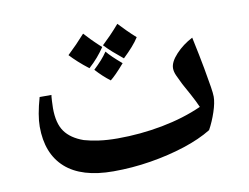

<svg xmlns="http://www.w3.org/2000/svg" viewBox="-64 -632 934 721"><g transform="rotate(-10 403.0 -271.5)"><path d="M314 0Q193 0 131.5 -55Q70 -110 70 -213Q70 -256 89 -323H134Q133 -319 132 -301Q131 -283 131 -273Q131 -215 153.5 -183.5Q176 -152 224 -135Q248 -128 280 -123.5Q312 -119 351 -119Q438 -119 522 -135Q606 -151 675 -182Q665 -205 649.5 -233.5Q634 -262 625 -278Q615 -298 608 -313.5Q601 -329 601 -342Q601 -366 628 -395Q655 -424 692 -443Q708 -368 716.5 -321Q725 -274 729 -248.5Q733 -223 733 -211Q733 -188 721.5 -153.5Q710 -119 694 -90Q650 -63 588.5 -43Q527 -23 456.5 -11.5Q386 0 314 0ZM292 -397Q270 -414 253 -429.5Q236 -445 223 -459Q241 -476 258 -493.5Q275 -511 291 -529Q300 -519 315.5 -503Q331 -487 353 -467Q341 -449 326 -431.5Q311 -414 292 -397ZM426 -411Q405 -428 388 -443Q371 -458 357 -473Q372 -487 389 -504.5Q406 -522 424 -543Q439 -527 454.5 -511.5Q470 -496 487 -481Q477 -465 461.5 -447.5Q446 -430 426 -411ZM363 -338Q334 -360 309 -388Q326 -404 339 -418.5Q352 -433 362 -448Q379 -427 418 -394Q399 -372 385.5 -358.5Q372 -345 363 -338Z"/></g></svg>

Font: Noto Naskh Arabic
Style: Bold
Weight: 700
Designer: Monotype Design Team, David Williams, Mohamad Dakak and Nizar Qandah
Foundry: Monotype Imaging Inc.
Version: Version 2.016